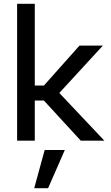

<svg xmlns="http://www.w3.org/2000/svg" viewBox="-20 -740 584 1010"><path d="M70 -720H163V-290H211L398 -500H521L292 -251L529 0H405L211 -211H163V0H70ZM215 49H321L233 250H160Z"/></svg>

Font: AF Albert Sans Medium
Style: Regular
Weight: 500
Designer: Andreas Rasmussen
Foundry: a.Foundry
Version: Version 1.300;Glyphs 3.2 (3231)